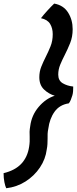

<svg xmlns="http://www.w3.org/2000/svg" viewBox="-80 -816 419 1045"><path d="M-46 208.5Q-51.5 198 -56 175.5Q-60.5 153 -60.5 126.5Q2 111.5 36 75.2Q70 39 78.5 -17Q81 -32.5 81.5 -45.8Q82 -59 81.5 -72Q80.5 -85 81 -98.8Q81.5 -112.5 84.5 -129.5Q92 -189 130.5 -234.2Q169 -279.5 218 -295Q185 -304.5 159.5 -329Q134 -353.5 134 -395.5Q134 -426.5 144.8 -453.2Q155.5 -480 169 -506.5Q183 -534 195 -563.8Q207 -593.5 207 -630Q207 -662 192.8 -685.8Q178.5 -709.5 143 -717Q157 -735.5 177.8 -758.2Q198.5 -781 215 -796.5Q265.5 -787.5 290.5 -747.8Q315.5 -708 315.5 -657Q315.5 -615.5 301.8 -581.5Q288 -547.5 272.5 -517Q258.5 -490 247.8 -464Q237 -438 237 -410Q237 -377.5 261.2 -363Q285.5 -348.5 318.5 -345Q318.5 -333 317.8 -320.5Q317 -308 314 -297.5Q310.5 -285.5 305.5 -273Q300.5 -260.5 294.5 -253.5Q244.5 -246 217.2 -208.2Q190 -170.5 183 -116Q180 -102 179.2 -88.2Q178.5 -74.5 179 -60.5Q179 -46 178.2 -32Q177.5 -18 174.5 -3Q168 50 137.2 95.8Q106.5 141.5 58.8 171.8Q11 202 -46 208.5Z"/></svg>

Font: Grandstander Medium
Style: Italic
Weight: 500
Italic angle: -15°
Designer: Tyler Finck
Foundry: Etcetera Type Co
Version: Version 1.200; ttfautohint (v1.8.3)